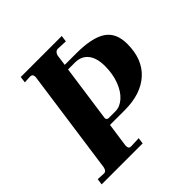

<svg xmlns="http://www.w3.org/2000/svg" viewBox="-160 -729 861 861"><g transform="rotate(-45 270.0 -298.5)"><path d="M50 -27Q65 -27 69 -49L139 -548V-553Q139 -568 124 -569L88 -567L92 -597H352L348 -567L299 -569Q291 -569 285 -563Q279 -557 277 -548L270 -496H343Q442 -496 488.5 -465.5Q535 -435 535 -364Q535 -267 477 -214.5Q419 -162 317 -162H223L207 -49V-43Q207 -26 223 -27L272 -29L268 0H8L12 -29ZM394 -364Q394 -416 372 -443.5Q350 -471 309 -471H266L228 -201V-199Q228 -195 231.5 -191.5Q235 -188 239 -188H284Q312 -188 337.5 -210.5Q363 -233 378.5 -273.5Q394 -314 394 -364Z"/></g></svg>

Font: Unna
Style: Bold Italic
Weight: 700
Italic angle: -8.05°
Designer: Jorge de Buen Unna
Foundry: Omnibus-Type
Version: Version 2.008